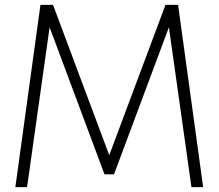

<svg xmlns="http://www.w3.org/2000/svg" viewBox="-20 -770 900 790"><path d="M43.2 0 146.4 -750H198.2L429.5 -131.4L660.9 -750H712.7L815.9 0H767.7L675 -657.7L449.1 -52.7H410L184.1 -657.7L91.4 0Z"/></svg>

Font: Spartan Light
Style: Regular
Weight: 300
Designer: Matt Bailey, Mirko Velimirovic
Foundry: Matt Bailey
Version: Version 1.005